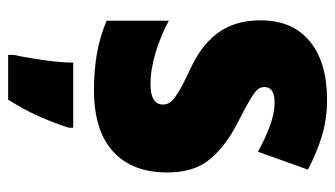

<svg xmlns="http://www.w3.org/2000/svg" viewBox="-196 -407 824 472"><g transform="rotate(90 216.0 -171.0)"><path d="M404 -170Q404 -84 352.5 -37Q301 10 201 10Q155 10 113.5 3Q72 -4 31 -21V-174Q68 -154 109.5 -141.5Q151 -129 187 -129Q237 -129 237 -160Q237 -170 230.5 -178.5Q224 -187 204 -199Q184 -211 143 -230Q87 -257 58.5 -298Q30 -339 30 -400Q30 -478 81.5 -520.5Q133 -563 225 -563Q271 -563 312 -551Q353 -539 397 -516L353 -393Q323 -410 291 -422Q259 -434 232 -434Q194 -434 194 -409Q194 -399 200 -392Q206 -385 224.5 -374Q243 -363 282 -343Q339 -314 371.5 -275Q404 -236 404 -170ZM294 72Q281 112 264.5 148.5Q248 185 225 221H115V207Q119 189 123.5 162Q128 135 131 108Q134 81 134 61H294Z"/></g></svg>

Font: Noto Sans Lao UI Cond Blk
Style: Regular
Weight: 900
Width: 3
Designer: Monotype Design Team
Foundry: Monotype Imaging Inc.
Version: Version 2.000; ttfautohint (v1.8.4.7-5d5b)